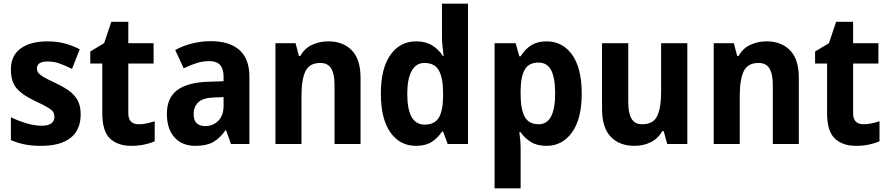

<svg xmlns="http://www.w3.org/2000/svg" viewBox="-20 -846 4812 1040"><path d="M417 -227Q417 -142 362 -99Q307 -56 203 -56Q153 -56 115 -63.5Q77 -71 39 -87V-211Q77 -192 122 -178.5Q167 -165 206 -165Q242 -165 258.5 -178Q275 -191 275 -213Q275 -226 269.5 -237Q264 -248 242 -262Q220 -276 172 -298Q103 -330 71 -366.5Q39 -403 39 -470Q39 -545 92 -583.5Q145 -622 237 -622Q283 -622 325 -612Q367 -602 412 -579L370 -473Q335 -490 304 -501.5Q273 -513 238 -513Q180 -513 180 -475Q180 -463 187 -452.5Q194 -442 215 -429.5Q236 -417 279 -397Q320 -378 351 -356.5Q382 -335 399.5 -304.5Q417 -274 417 -227Z M732 -173Q754 -173 774.5 -177.5Q795 -182 818 -189V-81Q795 -70 761.5 -63Q728 -56 691 -56Q618 -56 576 -95.5Q534 -135 534 -234V-502H469V-567L544 -612L583 -728H675V-612H812V-502H675V-232Q675 -173 732 -173Z M1122 -623Q1223 -623 1277 -575Q1331 -527 1331 -430V-66H1231L1205 -140H1201Q1170 -96 1134 -76Q1098 -56 1038 -56Q966 -56 925 -102Q884 -148 884 -229Q884 -316 939.5 -357.5Q995 -399 1104 -403L1191 -406V-432Q1191 -515 1114 -515Q1079 -515 1045.5 -504.5Q1012 -494 975 -476L929 -575Q971 -598 1020.5 -610.5Q1070 -623 1122 -623ZM1140 -318Q1079 -316 1054 -292Q1029 -268 1029 -228Q1029 -193 1046 -178Q1063 -163 1092 -163Q1134 -163 1162.5 -192Q1191 -221 1191 -272V-320Z M1758 -622Q1838 -622 1885.5 -573.5Q1933 -525 1933 -424V-66H1792V-387Q1792 -445 1774 -475Q1756 -505 1715 -505Q1657 -505 1635 -461Q1613 -417 1613 -326V-66H1472V-612H1581L1599 -543H1607Q1630 -585 1671 -603.5Q1712 -622 1758 -622Z M2233 -56Q2146 -56 2094.5 -129Q2043 -202 2043 -339Q2043 -476 2095 -549Q2147 -622 2234 -622Q2285 -622 2321 -600Q2357 -578 2379 -542H2383Q2381 -563 2377.5 -590Q2374 -617 2374 -645V-826H2515V-66H2405L2380 -133H2374Q2351 -98 2318 -77Q2285 -56 2233 -56ZM2280 -171Q2334 -171 2356.5 -208Q2379 -245 2380 -321V-343Q2380 -423 2357.5 -464Q2335 -505 2279 -505Q2234 -505 2210 -462Q2186 -419 2186 -338Q2186 -171 2280 -171Z M2941 -622Q3027 -622 3079 -549.5Q3131 -477 3131 -339Q3131 -202 3078.5 -129Q3026 -56 2940 -56Q2889 -56 2855.5 -77Q2822 -98 2800 -130H2793Q2800 -82 2800 -50V174H2659V-612H2773L2793 -541H2800Q2823 -579 2857 -600.5Q2891 -622 2941 -622ZM2897 -507Q2845 -507 2823 -470Q2801 -433 2800 -356V-335Q2800 -255 2822 -214Q2844 -173 2898 -173Q2987 -173 2987 -340Q2987 -424 2965.5 -465.5Q2944 -507 2897 -507Z M3703 -612V-66H3594L3575 -136H3568Q3544 -95 3504.5 -75.5Q3465 -56 3417 -56Q3335 -56 3288 -105.5Q3241 -155 3241 -256V-612H3383V-293Q3383 -234 3400.5 -203.5Q3418 -173 3458 -173Q3519 -173 3540 -218Q3561 -263 3561 -347V-612Z M4132 -622Q4212 -622 4259.5 -573.5Q4307 -525 4307 -424V-66H4166V-387Q4166 -445 4148 -475Q4130 -505 4089 -505Q4031 -505 4009 -461Q3987 -417 3987 -326V-66H3846V-612H3955L3973 -543H3981Q4004 -585 4045 -603.5Q4086 -622 4132 -622Z M4658 -173Q4680 -173 4700.5 -177.5Q4721 -182 4744 -189V-81Q4721 -70 4687.5 -63Q4654 -56 4617 -56Q4544 -56 4502 -95.5Q4460 -135 4460 -234V-502H4395V-567L4470 -612L4509 -728H4601V-612H4738V-502H4601V-232Q4601 -173 4658 -173Z"/></svg>

Font: Noto Sans Malayalam UI SemiCondensed
Style: Bold
Weight: 700
Width: 4
Designer: Jelle Bosma - Monotype Design Team
Foundry: Monotype Imaging Inc.
Version: Version 2.104; ttfautohint (v1.8.4.7-5d5b)